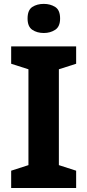

<svg xmlns="http://www.w3.org/2000/svg" viewBox="-20 -948 441 968"><path d="M363.9 0H36.3V-87.4L123.4 -115.5V-598.7L36.3 -626.6V-714H363.9V-626.6L276.8 -598.7V-115.5L363.9 -87.4ZM200.9 -928.4Q233.7 -928.4 258.4 -912.8Q283 -897.2 283 -854.7Q283 -813.9 258.4 -797.8Q233.7 -781.6 200.9 -781.6Q166.7 -781.6 142.8 -797.8Q119 -813.9 119 -854.7Q119 -897.2 142.8 -912.8Q166.7 -928.4 200.9 -928.4Z"/></svg>

Font: Noto Sans Khmer UI
Style: Regular
Weight: 400
Designer: Danh Hong and the Monotype Design Team
Foundry: Monotype Imaging Inc.
Version: Version 2.002